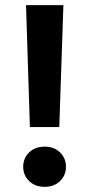

<svg xmlns="http://www.w3.org/2000/svg" viewBox="-20 -720 346 745"><path d="M96 -227 81 -700H226L210 -227ZM154 5Q116 5 93 -17.5Q70 -40 70 -73Q70 -106 93 -128.5Q116 -151 154 -151Q190 -151 213 -128.5Q236 -106 236 -73Q236 -40 213 -17.5Q190 5 154 5Z"/></svg>

Font: DM Sans 18pt
Style: Bold
Weight: 700
Designer: Colophon Foundry, Jonny Pinhorn
Foundry: Colophon Foundry
Version: Version 4.004;gftools[0.9.30]